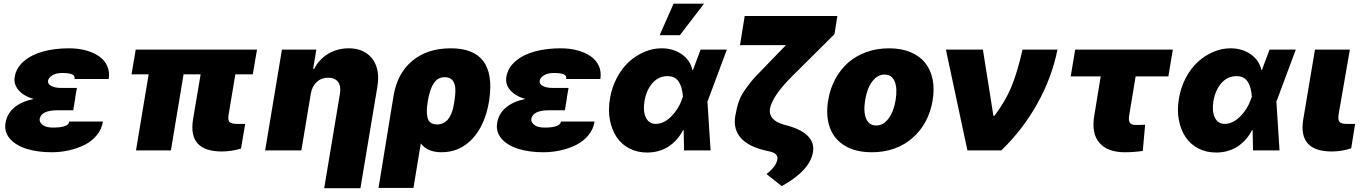

<svg xmlns="http://www.w3.org/2000/svg" viewBox="-20 -814 7382 1039"><path d="M162.3 -278.4Q108.7 -293.7 80.8 -325.8Q52.9 -358 59.7 -397.7Q67.5 -446.7 108.5 -482.2Q149.5 -517.8 212.5 -535.2Q275.6 -552.6 353.7 -552.6Q403.1 -552.6 445 -541.2Q486.9 -529.8 516.5 -509.1Q546.2 -488.3 560.4 -456.5Q574.6 -424.7 568.2 -386.4H383.5Q386.7 -405.2 369.5 -412.1Q352.3 -419 318.2 -419Q283 -419 263 -406.4Q242.9 -393.8 240.1 -377.8Q237.2 -359.7 257.1 -348.9Q277 -338.1 311.1 -338.1H396.3L387.1 -286.9H387.8L376.4 -217.3H291.2Q203.5 -217.3 194.6 -170.5Q192.5 -152.3 210.8 -138Q229 -123.6 267 -123.6Q350.9 -123.6 355.1 -156.2H536.9Q530.5 -114.7 503.6 -82Q476.6 -49.4 437.3 -29.8Q398.1 -10.3 352.8 -0.2Q307.5 9.9 259.9 9.9Q182.2 9.9 123 -8.9Q63.9 -27.7 32.8 -64.3Q1.8 -100.9 9.9 -149.1Q18.1 -199.2 57.5 -232.2Q96.9 -265.3 162.3 -278.4Z M1370.7 -545.5 1348 -411.9H1253.6L1217.3 -194.6Q1212 -165.1 1221.6 -154.3Q1231.2 -143.5 1264.2 -143.5H1306.8L1284.1 -9.9Q1231.2 5.7 1180.4 5.7Q998.2 5.7 1024.1 -164.8L1065.7 -411.9H973.4L904.8 0H715.9L784.4 -411.9H691.8L714.5 -545.5Z M1661.9 -306.8 1610.8 0H1414.8L1505.7 -545.5H1691.8L1674.7 -441.8H1680.4Q1706.7 -493.6 1756.4 -523.1Q1806.1 -552.6 1866.5 -552.6Q1923.3 -552.6 1962.4 -526.3Q2001.4 -500 2016.9 -453.7Q2032.3 -407.3 2022.7 -348L1930.4 204.5H1734.4L1819.6 -306.8Q1826.3 -347.7 1809.5 -370.6Q1792.6 -393.5 1755.7 -393.5Q1719.1 -393.5 1693.9 -370.2Q1668.7 -346.9 1661.9 -306.8Z M2028.4 203.1 2109.4 -294Q2129.3 -416.5 2210.8 -484.6Q2292.3 -552.6 2419 -552.6Q2667.3 -552.6 2627.8 -275.6L2626.4 -265.6Q2605.1 -137.8 2537.1 -63.9Q2469.1 9.9 2369.3 9.9Q2293.7 9.9 2257.1 -37.6L2217.3 203.1ZM2295.5 -269.9 2294.7 -264.9Q2290.5 -237.9 2289.8 -218.2Q2289.1 -198.5 2293 -179.5Q2296.9 -160.5 2310 -150.6Q2323.2 -140.6 2345.2 -140.6Q2364.3 -140.6 2379.8 -148.6Q2395.2 -156.6 2404.8 -168.5Q2414.4 -180.4 2421.7 -198Q2429 -215.6 2432.5 -231Q2436.1 -246.4 2438.9 -265.6L2440.3 -275.6Q2442.8 -292.3 2443.7 -305.9Q2444.6 -319.6 2443.9 -334Q2443.2 -348.4 2439.6 -359Q2436.1 -369.7 2429.7 -378.4Q2423.3 -387.1 2412.3 -391.7Q2401.3 -396.3 2386.4 -396.3Q2349.1 -396.3 2327.4 -363.6Q2305.8 -331 2295.5 -269.9Z M2822.8 -278.4Q2769.2 -293.7 2741.3 -325.8Q2713.4 -358 2720.2 -397.7Q2728 -446.7 2769 -482.2Q2810 -517.8 2873 -535.2Q2936.1 -552.6 3014.2 -552.6Q3063.6 -552.6 3105.5 -541.2Q3147.4 -529.8 3177 -509.1Q3206.7 -488.3 3220.9 -456.5Q3235.1 -424.7 3228.7 -386.4H3044Q3047.2 -405.2 3030 -412.1Q3012.8 -419 2978.7 -419Q2943.5 -419 2923.5 -406.4Q2903.4 -393.8 2900.6 -377.8Q2897.7 -359.7 2917.6 -348.9Q2937.5 -338.1 2971.6 -338.1H3056.8L3047.6 -286.9H3048.3L3036.9 -217.3H2951.7Q2864 -217.3 2855.1 -170.5Q2853 -152.3 2871.3 -138Q2889.6 -123.6 2927.6 -123.6Q3011.4 -123.6 3015.6 -156.2H3197.4Q3191.1 -114.7 3164.1 -82Q3137.1 -49.4 3097.8 -29.8Q3058.6 -10.3 3013.3 -0.2Q2968 9.9 2920.5 9.9Q2842.7 9.9 2783.6 -8.9Q2724.4 -27.7 2693.4 -64.3Q2662.3 -100.9 2670.5 -149.1Q2678.6 -199.2 2718 -232.2Q2757.5 -265.3 2822.8 -278.4Z M3481.5 11.4Q3429 11.4 3386.4 -10.5Q3343.8 -32.3 3317.5 -71.2Q3291.2 -110.1 3280.5 -164.1Q3269.9 -218 3281.2 -282.7Q3291.2 -342 3318.2 -392.9Q3345.2 -443.9 3382.6 -478.5Q3420.1 -513.1 3466.1 -532.8Q3512.1 -552.6 3559.7 -552.6Q3623.6 -552.6 3669.6 -520.2Q3715.6 -487.9 3727.3 -434.7L3729.8 -435L3771.3 -545.5H3913.4L3811.1 -271.3L3808.2 -266L3825.3 0H3681.8L3679.7 -109.7L3676.1 -109.4Q3648.1 -54.3 3598.5 -21.5Q3549 11.4 3481.5 11.4ZM3675.8 -291.2Q3671.9 -343.8 3652.3 -372.9Q3632.8 -402 3592.3 -402Q3543.7 -402 3510.5 -364Q3477.3 -326 3467.3 -265.6Q3458.8 -210.9 3475.5 -177.2Q3492.2 -143.5 3528.4 -143.5Q3572.1 -143.5 3612.2 -183.6Q3652.3 -223.7 3670.5 -277ZM3549.7 -623.6 3625 -794H3789.8L3659.1 -623.6Z M4009.9 -727.3H4511.4L4495.7 -629.3L4264.2 -399.1Q4159.4 -294.4 4146.3 -224.4Q4142 -194.2 4161.4 -172.6Q4180.8 -150.9 4223 -139.2L4244.3 -133.5Q4319.6 -112.2 4353.7 -75.8Q4387.8 -39.4 4379.3 9.9Q4361.9 109.7 4210.2 193.2L4127.8 127.8Q4178.6 88.4 4186.1 51.1Q4190.3 35.2 4181.1 23.8Q4171.9 12.4 4150.6 7.1L4120.7 0Q4029.1 -21.3 3988.1 -68.5Q3947.1 -115.8 3958.8 -186.1Q3966.6 -231.9 3978.5 -266Q3990.4 -300.1 4018.3 -337.7Q4046.2 -375.4 4064.6 -395.6Q4083.1 -415.8 4134.6 -468Q4138.5 -472.3 4140.6 -474.4L4233 -569.6H3984.4Z M4697.4 9.9Q4610.1 9.9 4551.7 -25.4Q4493.3 -60.7 4470.5 -124.1Q4447.8 -187.5 4461.6 -271.3Q4471.9 -333.8 4499.8 -385.8Q4527.7 -437.9 4569.6 -474.8Q4611.5 -511.7 4668.3 -532.1Q4725.1 -552.6 4791.2 -552.6Q4856.5 -552.6 4906.2 -532.1Q4956 -511.7 4985.8 -474.8Q5015.6 -437.9 5026.5 -385.8Q5037.3 -333.8 5027 -271.3Q5005.7 -143.8 4917.3 -66.9Q4828.8 9.9 4697.4 9.9ZM4721.6 -134.9Q4759.6 -134.9 4787.8 -171.9Q4816.1 -208.8 4826.7 -272.7Q4837 -337 4821.2 -373.8Q4805.4 -410.5 4767 -410.5Q4728.7 -410.5 4700.5 -373.6Q4672.2 -336.6 4661.9 -272.7Q4651.3 -208.5 4667.1 -171.7Q4682.9 -134.9 4721.6 -134.9Z M5215.2 0 5098.7 -545.5H5299L5355.8 -187.5H5361.5Q5420.5 -266 5452.4 -342.3Q5484.4 -418.7 5513.5 -545.5H5702.4Q5672.6 -395.6 5593.9 -254.1Q5515.3 -112.6 5398.4 0Z M6326.7 -545.5 6302.6 -400.6H6125.4L6090.2 -187.5Q6086.6 -163 6093.9 -150.4Q6101.2 -137.8 6124.3 -137.8Q6157 -137.8 6176.8 -139.2L6164.1 2.8Q6114.3 9.9 6067.5 9.9Q5973.7 9.9 5929.7 -40.7Q5885.7 -91.3 5901.3 -186.1L5936.4 -400.6H5774.1L5798.3 -545.5Z M6560.4 11.4Q6507.8 11.4 6465.2 -10.5Q6422.6 -32.3 6396.3 -71.2Q6370 -110.1 6359.4 -164.1Q6348.7 -218 6360.1 -282.7Q6370 -342 6397 -392.9Q6424 -443.9 6461.5 -478.5Q6498.9 -513.1 6544.9 -532.8Q6590.9 -552.6 6638.5 -552.6Q6702.4 -552.6 6748.4 -520.2Q6794.4 -487.9 6806.1 -434.7L6808.6 -435L6850.1 -545.5H6992.2L6889.9 -271.3L6887.1 -266L6904.1 0H6760.7L6758.5 -109.7L6755 -109.4Q6726.9 -54.3 6677.4 -21.5Q6627.8 11.4 6560.4 11.4ZM6754.6 -291.2Q6750.7 -343.8 6731.2 -372.9Q6711.6 -402 6671.2 -402Q6622.5 -402 6589.3 -364Q6556.1 -326 6546.2 -265.6Q6537.6 -210.9 6554.3 -177.2Q6571 -143.5 6607.2 -143.5Q6650.9 -143.5 6691.1 -183.6Q6731.2 -223.7 6749.3 -277Z M7095.9 -545.5H7284.8L7223.7 -194.6Q7219.5 -165.1 7228.7 -154.3Q7237.9 -143.5 7269.2 -143.5H7313.2L7291.9 -11.4Q7240.8 5.7 7186.8 5.7Q7005.7 5.7 7032 -164.8Z"/></svg>

Font: Karasuma Gothic
Style: Italic
Weight: 900
Italic angle: -9.39999°
Designer: Rasmus Andersson / Ryoko Nishizuka
Foundry: Genbu
Version: Version 1.00